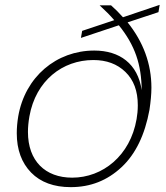

<svg xmlns="http://www.w3.org/2000/svg" viewBox="-20 -762 683 790"><path d="M108 -52C147 -12 202 8 271 8C352 8 421 -19 480 -74C538 -128 576 -207 595 -310C600 -344 603 -374 603 -401C603 -499 570 -589 505 -670L632 -712L637 -742L486 -691C471 -708 455 -724 437 -740H390C414 -718 434 -698 450 -679L318 -635L313 -606L469 -658C536 -575 562 -496 563 -391C547 -500 472 -554 368 -554C212 -554 83 -446 55 -283C51 -259 49 -236 49 -214C49 -146 69 -92 108 -52ZM101 -283C127 -430 237 -515 364 -515C418 -515 462 -499 496 -466C530 -433 547 -388 547 -329C547 -308 545 -289 542 -272C516 -121 402 -31 277 -31C166 -31 95 -100 95 -219C95 -239 97 -260 101 -283Z"/></svg>

Font: Momo Neue ExtLt
Style: Italic
Weight: 200
Italic angle: -10°
Designer: Ninad Kale (Devanagari), Jonny Pinhorn (Latin)
Foundry: Indian Type Foundry
Version: 4.004